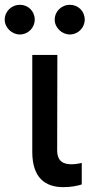

<svg xmlns="http://www.w3.org/2000/svg" viewBox="-62 -775 374 802"><path d="M72.8 -545.5V-141C72.8 -33 126.1 6.7 202.4 6.7C236.2 6.7 261.7 1.1 279.5 -4.6V-94.5C271.3 -92.3 253.6 -88.8 237.9 -88.8C205.6 -88.8 177.2 -98.4 176.8 -147L177.6 -545.5ZM-42.3 -692.8C-42.3 -659.8 -12.8 -631 20.6 -631C56.1 -631 83.1 -659.8 83.1 -692.8C83.1 -728 56.1 -755 20.6 -755C-12.8 -755 -42.3 -728 -42.3 -692.8ZM166.5 -692.8C166.5 -659.8 196 -631 229.4 -631C264.9 -631 291.9 -659.8 291.9 -692.8C291.9 -728 264.9 -755 229.4 -755C196 -755 166.5 -728 166.5 -692.8Z"/></svg>

Font: Magic Ui Pro Medium
Style: Regular
Weight: 500
Designer: Stefan Endress, Andreas Faust
Version: Version 1.000;FEAKit 1.0